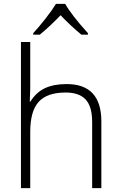

<svg xmlns="http://www.w3.org/2000/svg" viewBox="-20 -978 630 998"><path d="M459 0V-344.2Q459 -424.3 425.3 -460.7Q391.6 -497.1 320.8 -497.1Q225.6 -497.1 181.4 -449Q137.2 -400.9 137.2 -293V0H88.9V-759.8H137.2V-518.1L134.8 -450.2H138.2Q168 -498 213.4 -519.5Q258.8 -541 326.2 -541Q506.8 -541 506.8 -347.2V0ZM152.8 -805.7Q183.1 -838.4 217 -881.8Q251 -925.3 271 -958H318.8Q352.1 -899.4 437 -805.7V-797.9H402.8Q343.3 -847.2 294.9 -898.9Q242.2 -843.3 187 -797.9H152.8Z"/></svg>

Font: JBL Sans
Style: Light
Weight: 300
Version: Version 1.10